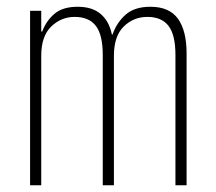

<svg xmlns="http://www.w3.org/2000/svg" viewBox="-20 -548 640 568"><path d="M69 0V-516H102V-455H105Q117 -487 141.5 -507.5Q166 -528 210 -528Q253 -528 278 -506.5Q303 -485 311 -446H313Q325 -481 351.5 -504.5Q378 -528 425 -528Q481 -528 506.5 -492.5Q532 -457 532 -390V0H499V-385Q499 -445 478.5 -471.5Q458 -498 416 -498Q375 -498 346 -469.5Q317 -441 317 -383V0H284V-385Q284 -445 263.5 -471.5Q243 -498 201 -498Q161 -498 131.5 -469.5Q102 -441 102 -383V0Z"/></svg>

Font: IBM Plex Mono ExtraLight
Style: Regular
Weight: 200
Monospace: yes
Designer: Mike Abbink, Paul van der Laan, Pieter van Rosmalen
Foundry: Bold Monday
Version: Version 2.3